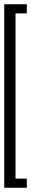

<svg xmlns="http://www.w3.org/2000/svg" viewBox="-20 -753 146 903"><path d="M106 130H0V-733H106V-690H53V87H106Z"/></svg>

Font: Karantina Light
Style: Regular
Weight: 300
Designer: Rony Koch
Foundry: Rony Koch
Version: Version 1.000; ttfautohint (v1.8.3)